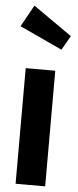

<svg xmlns="http://www.w3.org/2000/svg" viewBox="-59 -906 380 938"><g transform="rotate(5 130.5 -437.5)"><path d="M71 -875 12 -769 221 -672 261 -742ZM200 -567H55V0H200Z"/></g></svg>

Font: Glow Sans TC Compressed
Style: Bold
Weight: 700
Width: 2
Designer: Ryoko NISHIZUKA (kana, bopomofo & ideographs); Paul D. Hunt (Latin, Greek & Cyrillic); Sandoll Communications, Soo-young
Version: Version 0.93